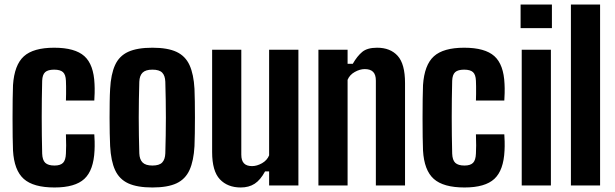

<svg xmlns="http://www.w3.org/2000/svg" viewBox="-20 -820 2718 849"><path d="M271.5 -375.5Q272 -386.5 272.2 -404Q272.5 -421.5 272.2 -438Q272 -454.5 271.5 -463Q270.5 -490 258.5 -501Q246.5 -512 219.5 -512Q192 -512 179.8 -501Q167.5 -490 166.5 -463Q165.5 -423 165 -382.5Q164.5 -342 164.5 -301.5Q164.5 -261 165 -221Q165.5 -181 166.5 -141Q167.5 -112 180.2 -100Q193 -88 221 -88Q247 -88 258.8 -100Q270.5 -112 271.5 -141Q272.5 -155 272.5 -177.2Q272.5 -199.5 271.5 -226H397Q398 -217 398.5 -194.5Q399 -172 398 -154.5Q394 -67 353 -29Q312 9 221 9Q127.5 9 85 -29Q42.5 -67 37.5 -154.5Q36.5 -177.5 36 -215.8Q35.5 -254 35.5 -297.5Q35.5 -341 36 -380.2Q36.5 -419.5 37.5 -443.5Q43.5 -533 85.5 -571Q127.5 -609 219.5 -609Q311.5 -609 353 -571.8Q394.5 -534.5 398 -448.5Q399 -431.5 398.5 -408.5Q398 -385.5 397 -375.5Z M654 9Q587 9 547.2 -9.2Q507.5 -27.5 489 -67.8Q470.5 -108 467 -174Q466 -197 465.2 -229.8Q464.5 -262.5 464.5 -298.8Q464.5 -335 465 -368.8Q465.5 -402.5 467 -427Q470.5 -492 488.8 -532.2Q507 -572.5 546.8 -590.8Q586.5 -609 654 -609Q721.5 -609 760.8 -590.5Q800 -572 818.2 -531.8Q836.5 -491.5 840 -427Q841 -404 841.5 -371Q842 -338 842 -301.8Q842 -265.5 841.5 -232Q841 -198.5 840 -174Q836.5 -109 818.2 -68.5Q800 -28 760.8 -9.5Q721.5 9 654 9ZM654 -88Q684.5 -88 697.2 -101.5Q710 -115 711 -142Q712 -181.5 712.8 -221Q713.5 -260.5 713.5 -300.5Q713.5 -340.5 712.8 -380Q712 -419.5 711 -458.5Q710 -485.5 697.2 -498.8Q684.5 -512 654 -512Q624 -512 610.5 -498.8Q597 -485.5 596 -458.5Q595 -419.5 594.2 -379.8Q593.5 -340 593.5 -300.2Q593.5 -260.5 594.2 -220.8Q595 -181 596 -142Q597 -115 610.5 -101.5Q624 -88 654 -88Z M1044.5 9Q986.5 9 952.2 -27.2Q918 -63.5 918 -147.5V-600H1047V-136.5Q1047 -110 1058.8 -97.8Q1070.5 -85.5 1094.5 -85.5Q1116 -85.5 1138.5 -98.2Q1161 -111 1170 -133V-600H1299.5V0H1170V-62H1152Q1131.5 -24 1106 -7.5Q1080.5 9 1044.5 9Z M1388 0V-600H1517V-538H1540Q1559.5 -572 1581.8 -590.5Q1604 -609 1647.5 -609Q1706 -609 1738.5 -573Q1771 -537 1771 -453V0H1642V-463.5Q1642 -490 1629.8 -502.2Q1617.5 -514.5 1593 -514.5Q1571.5 -514.5 1548.8 -501.8Q1526 -489 1517 -467V0Z M2084.5 -375.5Q2085 -386.5 2085.2 -404Q2085.5 -421.5 2085.2 -438Q2085 -454.5 2084.5 -463Q2083.5 -490 2071.5 -501Q2059.5 -512 2032.5 -512Q2005 -512 1992.8 -501Q1980.5 -490 1979.5 -463Q1978.5 -423 1978 -382.5Q1977.5 -342 1977.5 -301.5Q1977.5 -261 1978 -221Q1978.5 -181 1979.5 -141Q1980.5 -112 1993.2 -100Q2006 -88 2034 -88Q2060 -88 2071.8 -100Q2083.5 -112 2084.5 -141Q2085.5 -155 2085.5 -177.2Q2085.5 -199.5 2084.5 -226H2210Q2211 -217 2211.5 -194.5Q2212 -172 2211 -154.5Q2207 -67 2166 -29Q2125 9 2034 9Q1940.5 9 1898 -29Q1855.5 -67 1850.5 -154.5Q1849.5 -177.5 1849 -215.8Q1848.5 -254 1848.5 -297.5Q1848.5 -341 1849 -380.2Q1849.5 -419.5 1850.5 -443.5Q1856.5 -533 1898.5 -571Q1940.5 -609 2032.5 -609Q2124.5 -609 2166 -571.8Q2207.5 -534.5 2211 -448.5Q2212 -431.5 2211.5 -408.5Q2211 -385.5 2210 -375.5Z M2282 -695.5V-800H2420.5V-695.5ZM2287 0V-600H2416V0Z M2504.5 0V-800H2633.5V0Z"/></svg>

Font: Big Shoulders Display Thin ExtraBold
Style: Regular
Weight: 800
Version: Version 2.002